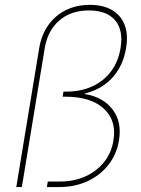

<svg xmlns="http://www.w3.org/2000/svg" viewBox="-20 -757 569 777"><path d="M45.9 0 138.7 -562.5Q147.9 -616.7 175.8 -655.8Q203.6 -694.8 246.6 -716.1Q289.6 -737.3 343.8 -737.3Q397.9 -737.3 433.8 -716.1Q469.7 -694.8 484.6 -655.8Q499.5 -616.7 490.2 -562.5Q479 -492.2 436 -444.1Q393.1 -396 323.2 -378.4L322.8 -376.5Q397.5 -364.3 435.8 -313.7Q474.1 -263.2 461.4 -188.5Q452.1 -132.3 418.7 -89.8Q385.3 -47.4 334 -23.7Q282.7 0 219.7 0H169.9L173.3 -22.5H223.1Q279.8 -22.5 325.7 -43.2Q371.6 -64 401.4 -101.3Q431.2 -138.7 439 -188.5Q452.6 -269 400.1 -317.4Q347.7 -365.7 244.1 -365.7H233.4L236.8 -386.2H247.6Q307.1 -386.2 353.5 -407.5Q399.9 -428.7 429.4 -468.3Q459 -507.8 467.8 -562.5Q480 -634.3 446 -674.6Q412.1 -714.8 339.8 -714.8Q267.6 -714.8 220.5 -674.6Q173.3 -634.3 161.1 -562.5L68.4 0Z"/></svg>

Font: Inter 28pt Thin
Style: Italic
Weight: 250
Italic angle: -9.3988°
Designer: Rasmus Andersson
Foundry: rsms
Version: Version 4.001;git-66647c0bb